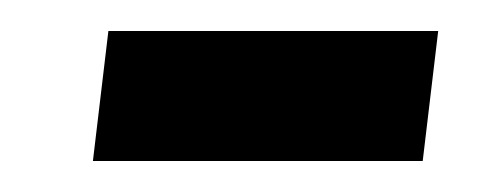

<svg xmlns="http://www.w3.org/2000/svg" viewBox="-20 -104 323 124"><path d="M40 0H253L263 -84H50Z"/></svg>

Font: Noto Sans Arabic UI Cn
Style: Bold
Weight: 700
Width: 3
Designer: Monotype Design Team, Nadine Chahine and Nizar Qandah
Foundry: Monotype Imaging Inc.
Version: Version 2.010